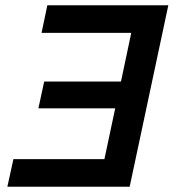

<svg xmlns="http://www.w3.org/2000/svg" viewBox="-20 -710 660 730"><path d="M473 0H8L31 -105H377L418 -298H126L148 -400H440L479 -585H138L160 -690H620Z"/></svg>

Font: Radio Canada Medium
Style: Italic
Weight: 500
Italic angle: -12°
Designer: Charles Daoud, Etienne Aubert Bonn, Alexandre Saumier Demers, Jacques Le Bailly
Foundry: Radio-Canada
Version: Version 2.104; ttfautohint (v1.8.4.7-5d5b);gftools[0.9.28.de